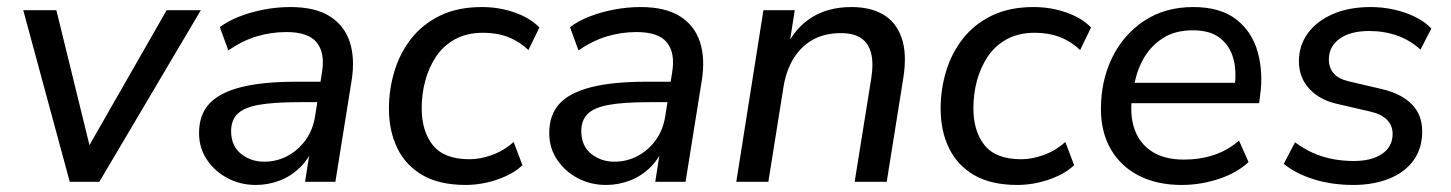

<svg xmlns="http://www.w3.org/2000/svg" viewBox="-20 -516 4120 545"><path d="M178 0 46 -487H140L242 -71H215L453 -487H550L262 0Z M706 9Q663 9 626.5 -10Q590 -29 567.5 -62.5Q545 -96 545 -138Q545 -190 574 -221.5Q603 -253 664 -268.5Q725 -284 820 -284H901L892 -226H830Q757 -226 715 -218.5Q673 -211 654.5 -193Q636 -175 636 -144Q636 -102 664 -79.5Q692 -57 730 -57Q765 -57 795.5 -73Q826 -89 847.5 -118.5Q869 -148 875 -190L894 -311Q903 -366 879 -395.5Q855 -425 793 -425Q749 -425 708 -412.5Q667 -400 628 -373L604 -439Q628 -457 660.5 -469.5Q693 -482 730 -489Q767 -496 804 -496Q875 -496 916.5 -469.5Q958 -443 973 -396.5Q988 -350 978 -287L932 0H846L863 -109H873Q860 -69 833.5 -42.5Q807 -16 774 -3.5Q741 9 706 9Z M1302 9Q1228 9 1180 -18.5Q1132 -46 1108 -95Q1084 -144 1084 -208Q1084 -262 1099.5 -313.5Q1115 -365 1147 -406Q1179 -447 1229 -471.5Q1279 -496 1348 -496Q1397 -496 1441 -480.5Q1485 -465 1511 -438L1480 -374Q1455 -398 1423 -410.5Q1391 -423 1352 -423Q1305 -423 1271.5 -404.5Q1238 -386 1217.5 -355Q1197 -324 1187 -286.5Q1177 -249 1177 -209Q1177 -143 1209 -103.5Q1241 -64 1313 -64Q1343 -64 1376.5 -76Q1410 -88 1438 -113L1463 -47Q1444 -29 1417 -16.5Q1390 -4 1360.5 2.5Q1331 9 1302 9Z M1700 9Q1657 9 1620.5 -10Q1584 -29 1561.5 -62.5Q1539 -96 1539 -138Q1539 -190 1568 -221.5Q1597 -253 1658 -268.5Q1719 -284 1814 -284H1895L1886 -226H1824Q1751 -226 1709 -218.5Q1667 -211 1648.5 -193Q1630 -175 1630 -144Q1630 -102 1658 -79.5Q1686 -57 1724 -57Q1759 -57 1789.5 -73Q1820 -89 1841.5 -118.5Q1863 -148 1869 -190L1888 -311Q1897 -366 1873 -395.5Q1849 -425 1787 -425Q1743 -425 1702 -412.5Q1661 -400 1622 -373L1598 -439Q1622 -457 1654.5 -469.5Q1687 -482 1724 -489Q1761 -496 1798 -496Q1869 -496 1910.5 -469.5Q1952 -443 1967 -396.5Q1982 -350 1972 -287L1926 0H1840L1857 -109H1867Q1854 -69 1827.5 -42.5Q1801 -16 1768 -3.5Q1735 9 1700 9Z M2070 0 2147 -487H2236L2219 -379H2210Q2235 -435 2282.5 -465.5Q2330 -496 2397 -496Q2451 -496 2487.5 -474.5Q2524 -453 2539.5 -408Q2555 -363 2544 -294L2497 0H2406L2453 -293Q2460 -337 2452.5 -365.5Q2445 -394 2424 -408Q2403 -422 2367 -422Q2320 -422 2286 -402.5Q2252 -383 2231 -347.5Q2210 -312 2203 -263L2161 0Z M2868 9Q2794 9 2746 -18.5Q2698 -46 2674 -95Q2650 -144 2650 -208Q2650 -262 2665.5 -313.5Q2681 -365 2713 -406Q2745 -447 2795 -471.5Q2845 -496 2914 -496Q2963 -496 3007 -480.5Q3051 -465 3077 -438L3046 -374Q3021 -398 2989 -410.5Q2957 -423 2918 -423Q2871 -423 2837.5 -404.5Q2804 -386 2783.5 -355Q2763 -324 2753 -286.5Q2743 -249 2743 -209Q2743 -143 2775 -103.5Q2807 -64 2879 -64Q2909 -64 2942.5 -76Q2976 -88 3004 -113L3029 -47Q3010 -29 2983 -16.5Q2956 -4 2926.5 2.5Q2897 9 2868 9Z M3334 9Q3264 9 3212.5 -17.5Q3161 -44 3133 -92.5Q3105 -141 3105 -207Q3105 -287 3137 -352.5Q3169 -418 3228 -457Q3287 -496 3367 -496Q3444 -496 3489 -461Q3534 -426 3550 -368.5Q3566 -311 3557 -246L3554 -223H3176L3184 -281H3502L3484 -267Q3491 -313 3481 -349.5Q3471 -386 3443 -408Q3415 -430 3366 -430Q3314 -430 3279 -406.5Q3244 -383 3224.5 -347Q3205 -311 3199 -270L3194 -245Q3186 -190 3200.5 -149Q3215 -108 3250.5 -85.5Q3286 -63 3340 -63Q3386 -63 3425.5 -76Q3465 -89 3497 -117L3524 -56Q3491 -25 3439.5 -8Q3388 9 3334 9Z M3821 9Q3761 9 3709.5 -7Q3658 -23 3624 -51L3656 -112Q3680 -94 3707 -82Q3734 -70 3763 -64.5Q3792 -59 3822 -59Q3874 -59 3903.5 -79.5Q3933 -100 3933 -136Q3933 -160 3917 -176Q3901 -192 3871 -199L3776 -221Q3726 -232 3696.5 -264Q3667 -296 3667 -342Q3667 -386 3691.5 -420.5Q3716 -455 3762 -475.5Q3808 -496 3871 -496Q3904 -496 3936 -489Q3968 -482 3996 -468.5Q4024 -455 4043 -435L4012 -375Q3983 -402 3946 -415Q3909 -428 3867 -428Q3813 -428 3782.5 -406Q3752 -384 3752 -347Q3752 -324 3765.5 -308Q3779 -292 3809 -285L3903 -263Q3958 -250 3987.5 -220Q4017 -190 4017 -143Q4017 -95 3992.5 -61Q3968 -27 3923.5 -9Q3879 9 3821 9Z"/></svg>

Font: Nunito Sans 12pt Medium
Style: Italic
Weight: 500
Italic angle: -9°
Designer: Vernon Adams
Foundry: Vernon Adams
Version: Version 3.101;gftools[0.9.27]